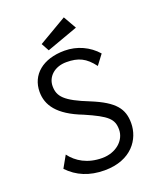

<svg xmlns="http://www.w3.org/2000/svg" viewBox="-148 -878 795 975"><g transform="rotate(-20 250.0 -390.5)"><path d="M188 -660 357 -721 317 -791 165 -702ZM247 10C393 10 455 -84 455 -170C455 -247 420 -294 298 -344C172 -394 144 -426 144 -482C144 -531 185 -573 251 -573C315 -573 354 -555 395 -500L435 -553C392 -602 330 -631 262 -631C144 -631 72 -569 72 -477C72 -406 113 -342 243 -292C360 -241 386 -217 386 -160C386 -101 331 -53 257 -53C178 -53 122 -87 88 -133L52 -69C101 -17 166 10 247 10Z"/></g></svg>

Font: Inconsolata
Style: Regular
Weight: 400
Monospace: yes
Designer: Raph Levien, Cyreal, Brenton Simpson
Foundry: Raph Levien, Cyreal, Google
Version: Version 3.100